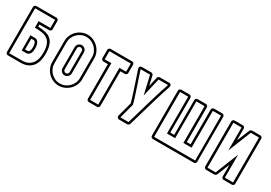

<svg xmlns="http://www.w3.org/2000/svg" viewBox="17 -1520 3303 2344"><g transform="rotate(30 1668.5 -347.5)"><path d="M43 -664Q43 -677 52 -686Q61 -695 74 -695H356Q369 -695 378 -686Q387 -677 387 -664V-549Q387 -536 378 -527Q369 -518 356 -518H219V-489Q280 -487 325.5 -476Q371 -465 402 -437.5Q433 -410 448.5 -362.5Q464 -315 464 -240Q464 -189 452 -145Q440 -101 414.5 -69Q389 -37 349 -18.5Q309 0 253 0H74Q61 0 52 -9Q43 -18 43 -31ZM219 -167H253Q264 -167 271 -173.5Q278 -180 282 -190.5Q286 -201 287.5 -214Q289 -227 289 -239Q289 -250 287.5 -264Q286 -278 282 -290Q278 -302 271 -310.5Q264 -319 253 -319H219ZM189 -350H253Q274 -350 287 -338.5Q300 -327 307.5 -310Q315 -293 317.5 -274Q320 -255 320 -239Q320 -222 317.5 -204Q315 -186 307.5 -171Q300 -156 287 -146Q274 -136 253 -136H189ZM74 -31H253Q301 -31 335 -47Q369 -63 391 -91Q413 -119 423 -157Q433 -195 433 -240Q433 -310 417.5 -352.5Q402 -395 371.5 -418.5Q341 -442 295.5 -450Q250 -458 189 -458V-549H356V-664H74Z M793 -706Q836 -706 874.5 -689Q913 -672 942 -643.5Q971 -615 988 -576.5Q1005 -538 1005 -495V-200Q1005 -157 988 -118.5Q971 -80 942 -51.5Q913 -23 874.5 -6Q836 11 793 11Q750 11 711.5 -6Q673 -23 644.5 -51.5Q616 -80 599.5 -118.5Q583 -157 583 -200V-495Q583 -538 599.5 -576.5Q616 -615 644.5 -643.5Q673 -672 711.5 -689Q750 -706 793 -706ZM829 -495Q829 -509 818.5 -519Q808 -529 793 -529Q779 -529 769 -519Q759 -509 759 -495V-200Q759 -186 769 -175.5Q779 -165 793 -165Q808 -165 818.5 -175.5Q829 -186 829 -200ZM859 -200Q859 -173 839.5 -153.5Q820 -134 793 -134Q766 -134 747.5 -154Q729 -174 729 -200V-495Q729 -521 748 -540.5Q767 -560 793 -560Q820 -560 839.5 -541Q859 -522 859 -495ZM793 -675Q756 -675 723.5 -660.5Q691 -646 666.5 -621.5Q642 -597 628 -564.5Q614 -532 614 -495V-200Q614 -163 628 -130Q642 -97 666.5 -72.5Q691 -48 723.5 -33.5Q756 -19 793 -19Q830 -19 863 -33.5Q896 -48 920.5 -72.5Q945 -97 959.5 -130Q974 -163 974 -200V-495Q974 -532 959.5 -564.5Q945 -597 920.5 -621.5Q896 -646 863 -660.5Q830 -675 793 -675Z M1360 -518V-31Q1360 -18 1351 -9Q1342 0 1329 0H1215Q1202 0 1193 -9Q1184 -18 1184 -31V-518H1121Q1108 -518 1099 -527Q1090 -536 1090 -549V-664Q1090 -677 1099 -686Q1108 -695 1121 -695H1423Q1436 -695 1445 -686Q1454 -677 1454 -664V-549Q1454 -536 1445 -527Q1436 -518 1423 -518ZM1423 -549V-664H1121V-549H1215V-31H1329V-549Z M1947 -695Q1964 -695 1972.5 -682.5Q1981 -670 1976 -654L1954 -584V-585Q1952 -578 1949 -571Q1946 -564 1944 -557Q1933 -524 1893.5 -390.5Q1854 -257 1786 -22Q1784 -14 1774.5 -7Q1765 0 1756 0H1641Q1625 0 1616 -11.5Q1607 -23 1611 -39L1665 -242Q1659 -266 1648.5 -300Q1638 -334 1625.5 -373Q1613 -412 1599.5 -453Q1586 -494 1573 -532Q1561 -567 1550 -599.5Q1539 -632 1532 -655Q1527 -671 1535.5 -683Q1544 -695 1561 -695H1694Q1704 -695 1713 -688Q1722 -681 1724 -671L1754 -539L1784 -671Q1786 -681 1795 -688Q1804 -695 1814 -695ZM1814 -664 1754 -404 1694 -664H1561Q1573 -626 1592.5 -568Q1612 -510 1632.5 -448.5Q1653 -387 1671 -331Q1689 -275 1697 -240L1641 -31H1756Q1895 -511 1915 -568Q1925 -597 1933.5 -621Q1942 -645 1947 -664Z M2725 -31Q2725 -18 2716 -9Q2707 0 2695 0H2117Q2104 0 2095 -9Q2086 -18 2086 -31V-664Q2086 -677 2095 -686Q2104 -695 2117 -695H2232Q2244 -695 2253 -686Q2262 -677 2262 -664V-175H2317V-664Q2317 -677 2326 -686Q2335 -695 2347 -695H2463Q2476 -695 2485 -686Q2494 -677 2494 -664V-175H2548V-664Q2548 -677 2557 -686Q2566 -695 2579 -695H2695Q2707 -695 2716 -686Q2725 -677 2725 -664ZM2695 -664H2579V-145H2463V-664H2347V-145H2232V-664H2117V-31H2695Z M3261 -31Q3261 -18 3252 -9Q3243 0 3230 0H3114Q3102 0 3093 -9Q3084 -18 3084 -31V-196L3013 -19Q3009 -12 3000.5 -6Q2992 0 2984 0H2869Q2856 0 2847 -9Q2838 -18 2838 -31V-664Q2838 -677 2847 -686Q2856 -695 2869 -695H2984Q2996 -695 3005 -686Q3014 -677 3014 -664V-499Q3032 -544 3050 -588Q3068 -632 3085 -675Q3089 -683 3097.5 -689Q3106 -695 3114 -695H3230Q3243 -695 3252 -686Q3261 -677 3261 -664ZM3230 -664H3114L2984 -339V-664H2869V-31H2984L3114 -356V-31H3230Z"/></g></svg>

Font: Lichte PostBus
Style: Regular
Weight: 400
Designer: Peter Wiegel
Version: Version 1.001